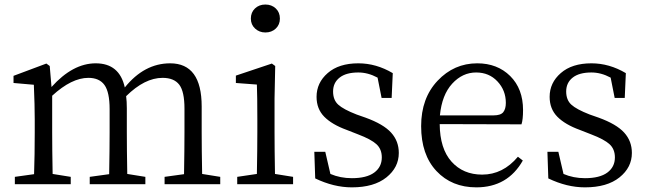

<svg xmlns="http://www.w3.org/2000/svg" viewBox="-20 -805 2828 839"><path d="M863.3 -44.9 942.4 -32.2V0H699.2V-32.2L784.2 -43.9Q786.1 -155.3 786.1 -227.5V-330.1Q786.1 -405.3 763.2 -435.1Q740.2 -464.8 690.4 -464.8Q612.3 -464.8 531.2 -384.8Q534.2 -361.3 534.2 -332V-227.5Q534.2 -154.3 536.1 -44.9L615.2 -32.2V0H372.1V-32.2L457 -43.9Q459 -153.3 459 -227.5V-328.1Q459 -402.3 436.5 -433.6Q414.1 -464.8 366.2 -464.8Q293 -464.8 208 -386.7V-227.5Q208 -154.3 210 -44.9L289.1 -32.2V0H44.9V-32.2L128.9 -43.9Q131.8 -127 131.8 -227.5V-283.2Q131.8 -342.8 127.9 -434.6L39.1 -442.4V-473.6L182.6 -527.3L197.3 -516.6L205.1 -424.8Q297.9 -528.3 398.4 -528.3Q502 -528.3 525.4 -422.9Q610.4 -528.3 723.6 -528.3Q861.3 -528.3 861.3 -339.8V-227.5Q861.3 -154.3 863.3 -44.9Z M1139.6 -663.1Q1113.3 -663.1 1094.7 -680.2Q1076.2 -697.3 1076.2 -723.6Q1076.2 -751 1094.2 -768.1Q1112.3 -785.2 1139.6 -785.2Q1167 -785.2 1185.1 -768.1Q1203.1 -751 1203.1 -723.6Q1203.1 -697.3 1185.1 -680.2Q1167 -663.1 1139.6 -663.1ZM1181.6 -44.9 1260.7 -32.2V0H1016.6V-32.2L1102.5 -44.9Q1104.5 -154.3 1104.5 -227.5V-284.2Q1104.5 -385.7 1102.5 -435.5L1010.7 -442.4V-474.6L1168 -527.3L1182.6 -516.6L1179.7 -375V-227.5Q1179.7 -154.3 1181.6 -44.9Z M1538.1 -304.7 1577.1 -291Q1655.3 -262.7 1689 -225.6Q1722.7 -188.5 1722.7 -136.7Q1722.7 -73.2 1668.5 -29.8Q1614.3 13.7 1517.6 13.7Q1438.5 13.7 1357.4 -25.4L1353.5 -141.6H1401.4L1423.8 -44.9Q1466.8 -26.4 1517.6 -26.4Q1582 -26.4 1615.2 -50.8Q1648.4 -75.2 1648.4 -117.2Q1648.4 -153.3 1625 -174.8Q1601.6 -196.3 1544.9 -217.8L1495.1 -237.3Q1430.7 -260.7 1397 -294.9Q1363.3 -329.1 1363.3 -381.8Q1363.3 -443.4 1412.1 -485.8Q1460.9 -528.3 1545.9 -528.3Q1624 -528.3 1696.3 -485.4L1691.4 -377H1647.5L1629.9 -465.8Q1587.9 -488.3 1545.9 -488.3Q1492.2 -488.3 1463.9 -465.8Q1435.5 -443.4 1435.5 -405.3Q1435.5 -368.2 1458 -347.7Q1480.5 -327.1 1538.1 -304.7Z M1902.3 -300.8H2136.7Q2168 -300.8 2179.2 -314.9Q2190.4 -329.1 2190.4 -355.5Q2190.4 -410.2 2153.8 -449.2Q2117.2 -488.3 2060.5 -488.3Q2001 -488.3 1956.1 -439.5Q1911.1 -390.6 1902.3 -300.8ZM2258.8 -261.7 1901.4 -262.7Q1902.3 -155.3 1953.1 -98.6Q2003.9 -42 2086.9 -42Q2177.7 -42 2243.2 -120.1L2264.6 -103.5Q2198.2 13.7 2061.5 13.7Q1954.1 13.7 1887.2 -57.6Q1820.3 -128.9 1820.3 -253.9Q1820.3 -376 1892.1 -452.1Q1963.9 -528.3 2065.4 -528.3Q2153.3 -528.3 2209.5 -472.7Q2265.6 -417 2265.6 -324.2Q2265.6 -282.2 2258.8 -261.7Z M2556.6 -304.7 2595.7 -291Q2673.8 -262.7 2707.5 -225.6Q2741.2 -188.5 2741.2 -136.7Q2741.2 -73.2 2687 -29.8Q2632.8 13.7 2536.1 13.7Q2457 13.7 2376 -25.4L2372.1 -141.6H2419.9L2442.4 -44.9Q2485.4 -26.4 2536.1 -26.4Q2600.6 -26.4 2633.8 -50.8Q2667 -75.2 2667 -117.2Q2667 -153.3 2643.6 -174.8Q2620.1 -196.3 2563.5 -217.8L2513.7 -237.3Q2449.2 -260.7 2415.5 -294.9Q2381.8 -329.1 2381.8 -381.8Q2381.8 -443.4 2430.7 -485.8Q2479.5 -528.3 2564.5 -528.3Q2642.6 -528.3 2714.8 -485.4L2710 -377H2666L2648.4 -465.8Q2606.4 -488.3 2564.5 -488.3Q2510.7 -488.3 2482.4 -465.8Q2454.1 -443.4 2454.1 -405.3Q2454.1 -368.2 2476.6 -347.7Q2499 -327.1 2556.6 -304.7Z"/></svg>

Font: Bpmf Zihi Serif Regular
Style: Regular
Weight: 400
Foundry: But Ko
Version: Version 1.320